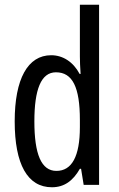

<svg xmlns="http://www.w3.org/2000/svg" viewBox="-20 -780 502 810"><path d="M199 10C251 10 288 -17 317 -68H322L333 0H398V-760H317V-542C317 -521 318 -498 320 -468H316C289 -519 245 -547 196 -547C97 -547 42 -447 42 -268C42 -87 96 10 199 10ZM218 -59C154 -59 125 -130 125 -268C125 -402 153 -475 216 -475C286 -475 317 -412 317 -274V-244C317 -120 283 -59 218 -59Z"/></svg>

Font: Noto Sans Gujarati ExtraCondensed
Style: Regular
Weight: 400
Width: 2
Designer: Jelle Bosma - Monotype Design Team, Universal Thirst
Foundry: Monotype Imaging Inc.
Version: Version 2.106